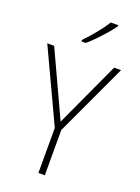

<svg xmlns="http://www.w3.org/2000/svg" viewBox="-175 -1024 798 1098"><g transform="rotate(20 224.5 -475.0)"><path d="M225 -319 407 -714H449L245 -276V0H206V-274L0 -714H42ZM346 -943Q330 -920 306 -892.5Q282 -865 256 -838Q230 -811 206 -791H180V-800Q212 -833 246 -874.5Q280 -916 301 -950H346Z"/></g></svg>

Font: Noto Sans Khmer SemiCondensed ExtraLight
Style: Regular
Weight: 200
Width: 4
Designer: Danh Hong and the Monotype Design Team
Foundry: Monotype Imaging Inc.
Version: Version 2.004; ttfautohint (v1.8.4.7-5d5b)